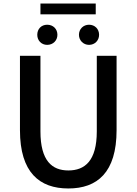

<svg xmlns="http://www.w3.org/2000/svg" viewBox="-20 -1053 773 1087"><path d="M367 14C530 14 640 -76 640 -316V-737H528V-309C528 -142 460 -88 367 -88C275 -88 209 -142 209 -309V-737H93V-316C93 -76 204 14 367 14ZM247 -799C281 -799 305 -824 305 -856C305 -889 281 -913 247 -913C214 -913 191 -889 191 -856C191 -824 214 -799 247 -799ZM209 -972H522V-1033H209ZM484 -799C517 -799 541 -824 541 -856C541 -889 517 -913 484 -913C452 -913 427 -889 427 -856C427 -824 452 -799 484 -799Z"/></svg>

Font: GenYoGothic2 TW M
Style: Regular
Weight: 500
Version: Version 2.100;PS 2.1;hotconv 16.6.51;makeotf.lib2.5.65220 DE